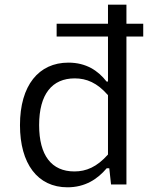

<svg xmlns="http://www.w3.org/2000/svg" viewBox="-20 -785 660 817"><path d="M65 -252.5C65 -88.5 140 12 267 12C341.5 12 394.5 -22 434 -69H445L452.5 0H518V-629.5H589.5V-684H518V-765H439.5V-684H221V-629.5H439.5V-438H433.5C397.5 -484.5 346.5 -518.5 271 -518.5C145 -518.5 65 -422 65 -252.5ZM146.5 -252.5C146.5 -385.5 202.5 -451.5 298 -451.5C348 -451.5 393.5 -433 439.5 -380V-127.5C392 -74 346.5 -55.5 296.5 -55.5C199 -55.5 146.5 -124 146.5 -252.5Z"/></svg>

Font: Monaspace Neon Light
Style: Regular
Weight: 300
Designer: Riley Cran & the Lettermatic Team
Foundry: Lettermatic
Version: Version 1.200 (Monaspace Neon)